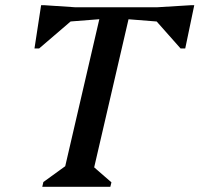

<svg xmlns="http://www.w3.org/2000/svg" viewBox="-20 -718 767 738"><path d="M142.5 0 146.7 -18.3 266.3 -104.9 221.4 -39 372.4 -690H484.7L333.7 -39L306.3 -105.8L408.3 -17.1L404.1 0ZM112.5 -531.6 138 -698H150.5L270.1 -690L263.7 -646L130.3 -531.6ZM142.9 -626.9 157.1 -690H410.3L400.3 -647.2ZM693.8 -626.5 438.3 -646.8 448.3 -690H708.9ZM674.2 -531.6 572.8 -646 582.8 -690 714.1 -698H726.7L692 -531.6Z"/></svg>

Font: Platypi Light
Style: Italic
Weight: 300
Italic angle: -13°
Designer: David Sargent
Foundry: Bolt Cutter Type
Version: Version 1.200